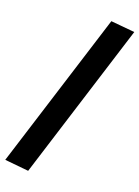

<svg xmlns="http://www.w3.org/2000/svg" viewBox="-176 -883 860 1185"><g transform="rotate(15 254.5 -290.5)"><path d="M383 -803 537 -775 126 222 -28 193Z"/></g></svg>

Font: Repo Black
Style: Regular
Weight: 900
Designer: Stefan Peev
Foundry: Context Ltd
Version: Version 1.502